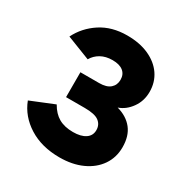

<svg xmlns="http://www.w3.org/2000/svg" viewBox="-166 -848 961 996"><g transform="rotate(30 314.5 -350.0)"><path d="M324 12Q217 12 141 -35.8Q65 -83.5 35 -162L175 -219Q199 -176.5 233.5 -156.8Q268 -137 319 -137Q366.5 -137 393.2 -155Q420 -173 420 -206Q420 -238.5 395.5 -257.2Q371 -276 310 -276H198V-425H310Q354.5 -425 376.2 -444.2Q398 -463.5 398 -495Q398 -527.5 375.8 -545.2Q353.5 -563 312 -563Q271.5 -563 242.2 -546.5Q213 -530 197 -502L56 -557Q90 -625.5 156.2 -668.8Q222.5 -712 314 -712Q389 -712 444.2 -687Q499.5 -662 529.8 -617.8Q560 -573.5 560 -516Q560 -461.5 530.2 -419.8Q500.5 -378 457 -363Q517 -346.5 549.5 -305.2Q582 -264 582 -197Q582 -135.5 549.5 -88.2Q517 -41 458.8 -14.5Q400.5 12 324 12Z"/></g></svg>

Font: Overpass Black
Style: Regular
Weight: 900
Designer: Delve Withrington, Dave Bailey, Thomas Jockin
Foundry: Delve Fonts LLC
Version: Version 4.000; ttfautohint (v1.8.3)